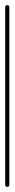

<svg xmlns="http://www.w3.org/2000/svg" viewBox="-20 -720 56 740"><path d="M0 -8H16V-692H0ZM8 -16Q4 -16 2 -14Q0 -12 0 -8Q0 -4 2 -2Q4 0 8 0Q12 0 14 -2Q16 -4 16 -8Q16 -12 14 -14Q12 -16 8 -16ZM8 -700Q4 -700 2 -698Q0 -696 0 -692Q0 -688 2 -686Q4 -684 8 -684Q12 -684 14 -686Q16 -688 16 -692Q16 -696 14 -698Q12 -700 8 -700Z"/></svg>

Font: Wavefont ExtraLight
Style: Regular
Weight: 250
Version: Version 3.004;gftools[0.9.33]